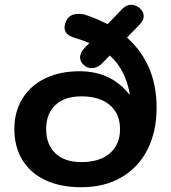

<svg xmlns="http://www.w3.org/2000/svg" viewBox="-20 -773 715 803"><path d="M635 -323Q635 -224 597.5 -149Q560 -74 489 -32Q418 10 320 10Q232 10 169 -20Q106 -50 73 -105Q40 -160 40 -233Q40 -306 74 -361Q108 -416 169.5 -445.5Q231 -475 313 -475Q444 -475 521 -378L523 -379Q504 -484 439 -541L411 -512Q389 -488 363 -488Q345 -488 331 -501Q315 -514 315 -533Q315 -554 335 -574L354 -593Q328 -604 289 -616Q250 -628 250 -658Q250 -670 258 -688Q272 -715 309 -715Q328 -715 346 -708Q382 -696 430 -672L485 -729Q506 -753 529 -753Q547 -753 564 -739Q581 -724 581 -706Q581 -687 561 -667L511 -616Q635 -505 635 -323ZM482 -233Q482 -297 439.5 -333.5Q397 -370 320 -370Q250 -370 211.5 -333.5Q173 -297 173 -233Q173 -169 211.5 -132Q250 -95 320 -95Q397 -95 439.5 -132Q482 -169 482 -233Z"/></svg>

Font: Kodchasan
Style: Bold
Weight: 700
Designer: Katatrad Aksorn Co.,Ltd.
Foundry: Cadson Demak Co.,Ltd.
Version: Version 1.000; ttfautohint (v1.6)